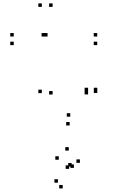

<svg xmlns="http://www.w3.org/2000/svg" viewBox="-20 -700 660 1104"><path d="M380.5 21.5V1.5H360.5V21.5ZM539.5 -165.5V-185.5H519.5V-165.5ZM539.5 -175.5V-195.5H519.5V-175.5ZM486.5 -175.5V-195.5H466.5V-175.5ZM486.5 -157V-177H466.5V-157ZM384 -29V-49H364V-29ZM282.5 -156.5V-176.5H262.5V-156.5ZM282.5 -660.5V-680.5H262.5V-660.5ZM220.5 -660.5V-680.5H200.5V-660.5ZM220.5 -164.5V-184.5H200.5V-164.5ZM239 -490V-510H219V-490ZM59 -490V-510H39V-490ZM59 -440.5V-460.5H39V-440.5ZM539 -440.5V-460.5H519V-440.5ZM539 -490V-510H519V-490ZM253.5 -490V-510H233.5V-490ZM405 265.5V245.5H385V265.5ZM392 257.5V237.5H372V257.5ZM313 350.5V330.5H293V350.5ZM340.5 383.5V363.5H320.5V383.5ZM439.5 236.5V216.5H419.5V236.5ZM375.5 166V146H355.5V166ZM318 218.5V198.5H298V218.5ZM377.5 271V251H357.5V271Z"/></svg>

Font: Monaspace Neon Dots Var
Style: Regular
Weight: 400
Designer: Riley Cran and the Lettermatic Team
Version: Version 1.100 (Monaspace Neon Dots)